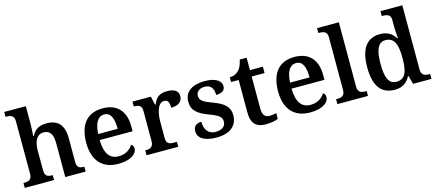

<svg xmlns="http://www.w3.org/2000/svg" viewBox="-54 -1302 4211 1855"><g transform="rotate(-15 2051.5 -375.0)"><path d="M19 0H312V-49H309C265 -49 234 -57 234 -115L233 -313C233 -401 260 -471 333 -471C400 -471 424 -421 424 -335V0H628V-49H625C580 -49 554 -58 554 -120V-354C554 -489 492 -548 385 -548C320 -548 270 -532 234 -463H227C227 -463 233 -528 233 -574V-760H17V-711H28C62 -711 103 -703 103 -648L104 -119C104 -58 69 -49 24 -49H19Z M954 10C1083 10 1143 -43 1143 -94C1143 -114 1133 -130 1119 -137C1095 -95 1046 -60 977 -60C889 -60 841 -120 837 -259H1167V-308C1167 -466 1082 -548 943 -548C791 -548 705 -452 705 -265C705 -91 793 10 954 10ZM1034 -319H839C844 -428 881 -487 944 -487C1009 -487 1034 -422 1034 -319Z M1237 0H1554V-49H1523C1482 -49 1449 -57 1449 -116V-283C1449 -341 1464 -463 1536 -463C1574 -463 1586 -437 1586 -382C1661 -382 1700 -415 1700 -469C1700 -519 1664 -547 1588 -547C1504 -547 1474 -510 1448 -450H1443L1424 -536H1240V-487H1243C1287 -487 1319 -478 1319 -419V-121C1319 -58 1285 -49 1240 -49H1237Z M1938 10C2068 10 2147 -50 2147 -159C2147 -243 2091 -286 1996 -322C1895 -359 1864 -379 1864 -425C1864 -468 1898 -494 1950 -494C2009 -494 2038 -455 2038 -389C2100 -389 2128 -413 2128 -454C2128 -502 2079 -547 1964 -547C1841 -547 1760 -496 1760 -395C1760 -306 1814 -265 1920 -225C2016 -189 2043 -167 2043 -122C2043 -78 2010 -45 1940 -45C1869 -45 1832 -98 1832 -176C1801 -176 1751 -164 1751 -103C1751 -35 1810 10 1938 10Z M2431 10C2486 10 2533 -2 2553 -12V-69C2532 -64 2510 -60 2484 -60C2438 -60 2415 -89 2415 -152V-472H2544V-536H2415V-660H2346C2336 -612 2321 -579 2300 -557C2279 -535 2245 -519 2209 -519V-472H2285V-147C2285 -31 2337 10 2431 10Z M2873 10C3002 10 3062 -43 3062 -94C3062 -114 3052 -130 3038 -137C3014 -95 2965 -60 2896 -60C2808 -60 2760 -120 2756 -259H3086V-308C3086 -466 3001 -548 2862 -548C2710 -548 2624 -452 2624 -265C2624 -91 2712 10 2873 10ZM2953 -319H2758C2763 -428 2800 -487 2863 -487C2928 -487 2953 -422 2953 -319Z M3146 0H3452V-49H3439C3404 -49 3364 -57 3364 -116V-760H3146V-711H3159C3193 -711 3234 -703 3234 -648V-116C3234 -57 3194 -49 3159 -49H3146Z M3720 10C3798 10 3844 -26 3874 -83H3881L3903 0H4087V-49H4082C4038 -49 3999 -58 3999 -118V-760H3780V-711H3788C3832 -711 3869 -703 3869 -647V-582C3869 -550 3872 -500 3876 -464H3870C3841 -512 3795 -547 3719 -547C3589 -547 3516 -460 3516 -267C3516 -75 3589 10 3720 10ZM3754 -61C3678 -61 3649 -129 3649 -267C3649 -403 3678 -477 3753 -477C3842 -477 3869 -403 3869 -268C3869 -128 3842 -61 3754 -61Z"/></g></svg>

Font: Noto Serif SemiBold
Style: Regular
Weight: 600
Designer: Monotype Design Team
Foundry: Monotype Imaging Inc.
Version: Version 2.013